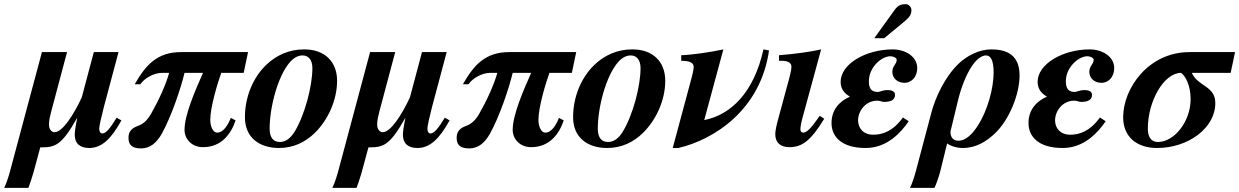

<svg xmlns="http://www.w3.org/2000/svg" viewBox="-102 -700 5970 925"><path d="M460 -133C427 -79 408 -57 391 -57C380 -57 376 -69 376 -80C376 -92 386 -137 398 -183L469 -449H350L292 -231C253 -147 199 -63 161 -63C145 -63 134 -79 134 -100C134 -120 139 -140 144 -160L221 -449H100L-55 130C-63 159 -74 190 -82 205H35C41 188 53 154 59 132L92 10C162 10 193 4 269 -131H270C260 -84 258 -59 258 -51C258 -8 284 13 328 13C388 13 434 -31 483 -120Z M1093 -449H770C657 -449 601 -389 547 -294H574C595 -325 642 -349 678 -349H713C697 -292 664 -219 627 -154C608 -121 590 -103 559 -92C526 -80 517 -59 517 -36C517 -2 534 15 578 15C622 15 653 -13 677 -55C724 -139 770 -277 787 -349H876C838 -263 787 -147 787 -74C787 -32 820 9 876 9C964 9 1011 -54 1033 -120L1010 -132C987 -74 961 -61 945 -61C921 -61 911 -97 911 -122C911 -185 947 -302 964 -349H1072Z M1361 -462C1293 -462 1229 -435 1178 -385C1118 -326 1078 -235 1078 -135C1078 -37 1148 13 1242 13C1309 13 1368 -13 1417 -62C1478 -123 1522 -217 1522 -311C1522 -403 1462 -462 1365 -462ZM1403 -372C1403 -285 1366 -145 1317 -65C1296 -31 1272 -16 1246 -16C1216 -16 1197 -36 1197 -80C1197 -182 1236 -335 1296 -402C1315 -423 1335 -433 1356 -433C1385 -433 1403 -410 1403 -372Z M2041 -133C2008 -79 1989 -57 1972 -57C1961 -57 1957 -69 1957 -80C1957 -92 1967 -137 1979 -183L2050 -449H1931L1873 -231C1834 -147 1780 -63 1742 -63C1726 -63 1715 -79 1715 -100C1715 -120 1720 -140 1725 -160L1802 -449H1681L1526 130C1518 159 1507 190 1499 205H1616C1622 188 1634 154 1640 132L1673 10C1743 10 1774 4 1850 -131H1851C1841 -84 1839 -59 1839 -51C1839 -8 1865 13 1909 13C1969 13 2015 -31 2064 -120Z M2674 -449H2351C2238 -449 2182 -389 2128 -294H2155C2176 -325 2223 -349 2259 -349H2294C2278 -292 2245 -219 2208 -154C2189 -121 2171 -103 2140 -92C2107 -80 2098 -59 2098 -36C2098 -2 2115 15 2159 15C2203 15 2234 -13 2258 -55C2305 -139 2351 -277 2368 -349H2457C2419 -263 2368 -147 2368 -74C2368 -32 2401 9 2457 9C2545 9 2592 -54 2614 -120L2591 -132C2568 -74 2542 -61 2526 -61C2502 -61 2492 -97 2492 -122C2492 -185 2528 -302 2545 -349H2653Z M2942 -462C2874 -462 2810 -435 2759 -385C2699 -326 2659 -235 2659 -135C2659 -37 2729 13 2823 13C2890 13 2949 -13 2998 -62C3059 -123 3103 -217 3103 -311C3103 -403 3043 -462 2946 -462ZM2984 -372C2984 -285 2947 -145 2898 -65C2877 -31 2853 -16 2827 -16C2797 -16 2778 -36 2778 -80C2778 -182 2817 -335 2877 -402C2896 -423 2916 -433 2937 -433C2966 -433 2984 -410 2984 -372Z M3576 -462C3530 -253 3418 -147 3293 -122H3291L3383 -462C3319 -448 3225 -435 3180 -434V-407C3219 -407 3240 -399 3240 -377C3240 -369 3236 -347 3232 -333L3139 13H3166C3338 -27 3562 -170 3603 -457Z M3847 -142 3833 -122C3806 -84 3784 -61 3769 -61C3761 -61 3754 -65 3754 -77C3754 -86 3758 -111 3763 -128L3854 -462C3800 -450 3729 -440 3651 -434V-407H3665C3695 -407 3711 -397 3711 -378C3711 -370 3709 -357 3703 -333L3648 -130C3638 -94 3633 -68 3633 -54C3633 -11 3660 9 3701 9C3761 9 3803 -20 3869 -128Z M4110 -516H4158L4239 -583C4274 -612 4289 -624 4289 -651C4289 -667 4275 -680 4262 -680C4242 -680 4225 -676 4208 -652ZM3992 -234C3942 -212 3904 -171 3904 -107C3904 -47 3946 13 4069 13C4172 13 4239 -62 4276 -116L4248 -134C4200 -67 4149 -51 4105 -51C4056 -51 4032 -84 4032 -120C4032 -165 4068 -215 4124 -215C4139 -215 4147 -209 4157 -209C4192 -209 4210 -220 4210 -243C4210 -261 4192 -266 4175 -266C4149 -266 4138 -257 4127 -257C4094 -257 4084 -276 4084 -309C4084 -375 4144 -429 4188 -429C4200 -429 4218 -422 4218 -412C4218 -390 4197 -383 4197 -354C4197 -324 4221 -301 4255 -301C4292 -301 4317 -332 4317 -372C4317 -428 4259 -462 4199 -462C4068 -462 3948 -391 3948 -306C3948 -278 3960 -253 3992 -235Z M4311 122C4304 149 4291 189 4282 205H4400C4408 189 4421 152 4427 129L4461 -9C4477 3 4506 13 4536 13C4601 13 4652 -19 4694 -60C4760 -124 4810 -245 4810 -337C4810 -447 4732 -462 4673 -462C4617 -462 4557 -433 4514 -391C4450 -328 4405 -233 4385 -157ZM4514 -219C4530 -284 4554 -342 4580 -381C4601 -413 4627 -433 4648 -433C4669 -433 4685 -413 4685 -351C4685 -275 4656 -169 4611 -98C4584 -55 4551 -22 4516 -22C4490 -22 4477 -38 4477 -66Z M4941 -234C4891 -212 4853 -171 4853 -107C4853 -47 4895 13 5018 13C5121 13 5188 -62 5225 -116L5197 -134C5149 -67 5098 -51 5054 -51C5005 -51 4981 -84 4981 -120C4981 -165 5017 -215 5073 -215C5088 -215 5096 -209 5106 -209C5141 -209 5159 -220 5159 -243C5159 -261 5141 -266 5124 -266C5098 -266 5087 -257 5076 -257C5043 -257 5033 -276 5033 -309C5033 -375 5093 -429 5137 -429C5149 -429 5167 -422 5167 -412C5167 -390 5146 -383 5146 -354C5146 -324 5170 -301 5204 -301C5241 -301 5266 -332 5266 -372C5266 -428 5208 -462 5148 -462C5017 -462 4897 -391 4897 -306C4897 -278 4909 -253 4941 -235Z M5848 -449H5629C5430 -449 5309 -274 5309 -135C5309 -43 5372 13 5473 13C5622 13 5753 -83 5753 -203C5753 -288 5669 -282 5640 -349H5827ZM5634 -222C5634 -114 5555 -16 5477 -16C5433 -16 5428 -57 5428 -81C5428 -214 5506 -349 5588 -349C5610 -333 5634 -288 5634 -222Z"/></svg>

Font: STIXGeneral
Style: Bold Italic
Weight: 700
Italic angle: -16.33°
Designer: MicroPress Inc., with final additions and corrections provided by Coen Hoffman, Elsevier (retired)
Version: Version 1.1.0